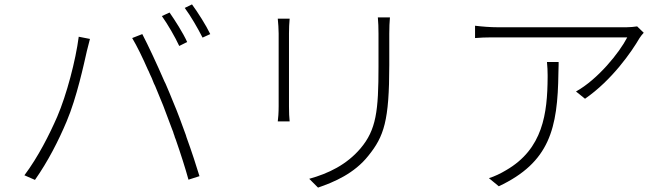

<svg xmlns="http://www.w3.org/2000/svg" viewBox="-20 -824 3040 873"><path d="M936 -669C917 -709 880 -767 853 -804L820 -788C848 -750 878 -698 901 -653L936 -669ZM831 -633C812 -675 776 -731 751 -767L716 -751C743 -713 776 -656 795 -615L831 -633ZM887 -23C873 -69 852 -134 828 -200L825 -210C806 -262 787 -315 768 -359C757 -387 745 -415 733 -443L728 -453C692 -536 654 -617 627 -669L581 -651C603 -614 628 -563 652 -508L657 -498C657 -497 658 -495 659 -493L663 -484C665 -479 668 -474 670 -469L674 -459C676 -454 678 -449 680 -444L685 -434C698 -403 710 -372 722 -344C735 -310 749 -273 763 -235L767 -225L770 -215C772 -210 774 -205 775 -200L779 -190C802 -124 823 -58 837 -7L887 -23ZM283 -272C329 -380 362 -535 375 -592C380 -612 384 -628 389 -647L338 -657C324 -549 283 -393 240 -293C205 -213 154 -111 91 -27L139 -6C198 -90 246 -184 283 -272Z M1655 -116C1726 -204 1750 -274 1750 -529V-670C1750 -699 1751 -723 1753 -745H1698C1700 -723 1701 -699 1701 -670V-522C1701 -320 1691 -234 1619 -149C1556 -75 1473 -35 1386 -11L1426 29C1499 4 1591 -35 1655 -116ZM1294 -340V-672C1294 -691 1295 -722 1297 -739H1243C1245 -722 1247 -689 1247 -672V-341C1247 -312 1245 -286 1243 -272H1297C1295 -287 1294 -315 1294 -340Z M2888 -651C2894 -660 2900 -668 2907 -675L2877 -704C2866 -702 2842 -700 2828 -700H2245C2210 -700 2173 -703 2140 -707V-651C2164 -653 2188 -654 2212 -654H2221C2229 -654 2237 -654 2245 -654H2832C2796 -584 2698 -463 2599 -408L2640 -375C2763 -460 2852 -589 2888 -651ZM2467 -542C2469 -520 2470 -503 2470 -483V-473C2469 -308 2449 -147 2281 -50C2258 -36 2227 -21 2203 -14L2248 23C2479 -86 2516 -239 2519 -493L2520 -530V-500V-505C2520 -517 2520 -530 2520 -542H2467Z"/></svg>

Font: Glow Sans SC Normal Light
Style: Regular
Weight: 300
Designer: Ryoko NISHIZUKA (kana, bopomofo & ideographs); Paul D. Hunt (Latin, Greek & Cyrillic); Sandoll Communications, Soo-young
Version: Version 0.93